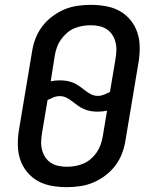

<svg xmlns="http://www.w3.org/2000/svg" viewBox="-20 -763 640 791"><path d="M255 8Q223 8 192.5 2.5Q162 -3 136.5 -17Q111 -31 92 -54Q73 -77 63.5 -105Q54 -133 53.5 -164.5Q53 -196 58 -227L112 -550Q116 -577 126 -603.5Q136 -630 153.5 -653.5Q171 -677 195 -695Q219 -713 245 -724Q271 -735 299 -739Q327 -743 354 -743Q386 -743 416.5 -737.5Q447 -732 472.5 -718Q498 -704 517 -681Q536 -658 545.5 -630Q555 -602 555.5 -570.5Q556 -539 551 -508L497 -185Q493 -158 483 -131.5Q473 -105 455.5 -81.5Q438 -58 414 -40Q390 -22 364 -11Q338 0 310 4Q282 8 255 8ZM383 -368Q396 -368 408.5 -373Q421 -378 433 -384L456 -521Q459 -539 459.5 -556.5Q460 -574 455.5 -590.5Q451 -607 442 -620.5Q433 -634 419 -643Q405 -652 388 -655.5Q371 -659 353 -659Q337 -659 319.5 -656Q302 -653 285.5 -646Q269 -639 255.5 -627Q242 -615 231.5 -600.5Q221 -586 215 -569.5Q209 -553 206 -536L189 -428Q198 -430 207.5 -431Q217 -432 226 -432Q242 -432 256.5 -429.5Q271 -427 284 -421Q297 -415 308.5 -407Q320 -399 331 -390Q342 -381 355 -374.5Q368 -368 383 -368ZM256 -76Q272 -76 289.5 -79Q307 -82 323.5 -89Q340 -96 354 -108Q368 -120 378 -134.5Q388 -149 394 -165.5Q400 -182 403 -199L421 -307Q411 -305 401.5 -304Q392 -303 383 -303Q367 -303 352.5 -305.5Q338 -308 325 -314Q312 -320 300.5 -328Q289 -336 278 -345Q267 -354 254 -360.5Q241 -367 226 -367Q213 -367 200.5 -362Q188 -357 176 -351L153 -214Q150 -196 149.5 -178.5Q149 -161 153.5 -144.5Q158 -128 167 -114.5Q176 -101 190 -92Q204 -83 221 -79.5Q238 -76 256 -76Z"/></svg>

Font: Iosevka Custom Medium Oblique
Style: Regular
Weight: 500
Italic angle: -9°
Designer: Belleve Invis
Foundry: Belleve Invis
Version: Version 27.0.1